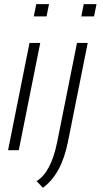

<svg xmlns="http://www.w3.org/2000/svg" viewBox="-20 -718 494 918"><path d="M214.4 -698.2 202.6 -639.6H141.6L153.3 -698.2ZM172.4 -512.7 69.8 0H18.6L121.1 -512.7ZM441.4 -698.2 429.7 -639.6H368.7L380.4 -698.2ZM399.4 -512.7 304.7 -39.1Q273.4 116.2 185.1 179.7L154.8 147.9Q224.1 106.4 253.4 -39.1L348.1 -512.7Z"/></svg>

Font: Sansation Light
Style: Light Italic
Weight: 300
Designer: Bernd Montag
Version: Version 1.301